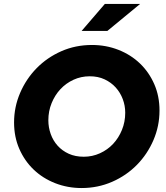

<svg xmlns="http://www.w3.org/2000/svg" viewBox="-20 -938 838 969"><path d="M51 0ZM785 -380Q785 -302 754.5 -231Q724 -160 671 -106Q618 -52 546 -20.5Q474 11 392 11Q321 11 258.5 -13.5Q196 -38 150 -82Q104 -126 77.5 -186.5Q51 -247 51 -320Q51 -398 81.5 -469Q112 -540 165 -594Q218 -648 289.5 -679.5Q361 -711 444 -711Q515 -711 577.5 -686.5Q640 -662 686 -618Q732 -574 758.5 -513.5Q785 -453 785 -380ZM612 -369Q612 -405 599.5 -438Q587 -471 564 -496.5Q541 -522 508 -537.5Q475 -553 433 -553Q389 -553 351 -535.5Q313 -518 285 -488Q257 -458 240.5 -417.5Q224 -377 224 -331Q224 -295 236 -261.5Q248 -228 271 -202.5Q294 -177 327 -162Q360 -147 403 -147Q446 -147 484.5 -164.5Q523 -182 551 -212Q579 -242 595.5 -282.5Q612 -323 612 -369ZM509 -918H687L522 -782H392Z"/></svg>

Font: Rosa Sans Black
Style: Italic
Weight: 900
Italic angle: -12°
Designer: Pentagram / MCKL
Foundry: Pentagram / MCKL
Version: Version 1.005;September 16, 2019;FontCreator 11.5.0.2425 64-